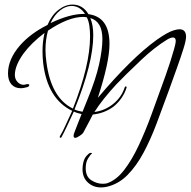

<svg xmlns="http://www.w3.org/2000/svg" viewBox="-20 -582 834 840"><path d="M422 238Q388 238 364.5 216.5Q341 195 341 158Q341 146 344 131Q348 112 358.5 100Q369 88 375 87Q379 86 381.5 88Q384 90 382 90Q375 95 365 111.5Q355 128 355 154Q355 191 379.5 206.5Q404 222 429 222Q434 222 439 221.5Q444 221 448 220Q489 206 523 162Q557 118 586.5 55Q616 -8 642 -79Q668 -150 692 -217Q696 -228 705.5 -254.5Q715 -281 725 -312Q735 -343 742 -368.5Q749 -394 749 -402Q749 -418 737 -418Q726 -418 710 -408Q655 -374 599 -321Q561 -285 533.5 -258Q506 -231 489 -213Q428 -147 393 -92Q439 -98 475.5 -127.5Q512 -157 526 -201Q528 -204 530 -204Q534 -204 534 -199Q518 -149 476 -115Q436 -86 386 -81Q379 -67 368.5 -47Q358 -27 344 -1Q340 5 329 12Q316 21 309 21Q302 21 302 13Q302 4 308 -9Q312 -20 319.5 -39Q327 -58 337 -83Q328 -85 319.5 -87.5Q311 -90 303 -94L296 -79Q283 -51 271.5 -26.5Q260 -2 249 18Q248 22 243 20Q240 19 242 14Q255 -7 266.5 -33.5Q278 -60 293 -91L296 -97Q188 -149 169 -305Q166 -332 166 -357Q166 -401 175 -438Q118 -395 83 -348Q45 -295 45 -254Q45 -236 56.5 -223.5Q68 -211 84 -211Q86 -211 88 -211.5Q90 -212 93 -213Q96 -214 98.5 -214Q101 -214 102 -214Q108 -214 108 -210Q108 -204 100 -201Q92 -199 85 -197.5Q78 -196 71 -196Q45 -196 30 -213Q15 -230 15 -261Q15 -323 68 -384Q114 -436 188 -473Q206 -516 236 -539Q266 -562 297 -562Q342 -562 367 -520Q459 -508 459 -390Q459 -310 408 -154Q556 -329 666 -408Q713 -441 739 -449Q756 -454 765 -454Q794 -454 794 -421Q794 -405 782.5 -368.5Q771 -332 754 -284.5Q737 -237 719 -187Q692 -113 665.5 -42.5Q639 28 608 86Q577 144 538 183.5Q499 223 448 235Q435 238 422 238ZM201 -481Q285 -521 345 -521H352Q329 -556 293 -556Q268 -556 243 -536.5Q218 -517 201 -481ZM299 -107Q374 -296 374 -422Q374 -448 371 -469Q368 -490 360 -506Q356 -507 352 -507.5Q348 -508 344 -508Q279 -508 190 -448Q179 -409 179 -364Q179 -351 180 -338Q181 -325 183 -311Q203 -154 299 -107ZM341 -93 364 -150Q399 -235 413.5 -300.5Q428 -366 428 -411Q428 -488 375 -503Q388 -473 388 -428Q388 -306 306 -103Q314 -99 323 -97Q332 -95 341 -93Z"/></svg>

Font: Passions Conflict
Style: Regular
Weight: 400
Designer: Robert E. Leuschke
Foundry: Robert E. Leuschke
Version: Version 1.010; ttfautohint (v1.8.3)